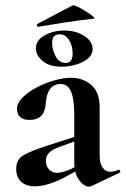

<svg xmlns="http://www.w3.org/2000/svg" viewBox="-20 -683 465 711"><path d="M319 6Q315 8 309 8Q291 8 273 -16Q255 -40 255 -85V-255Q255 -294 250 -320Q245 -346 234 -359Q223 -372 204 -372Q189 -372 177 -364.5Q165 -357 158 -340.5Q151 -324 149 -295Q146 -266 131 -252.5Q116 -239 90 -239Q65 -239 54 -250Q43 -261 43 -280Q43 -302 64 -322.5Q85 -343 116.5 -359.5Q148 -376 182 -385.5Q216 -395 243 -395Q287 -395 318 -368.5Q349 -342 349 -285V-108Q349 -79 359.5 -63Q370 -47 389 -47Q403 -47 418 -54Q422 -56 424.5 -50.5Q427 -45 422 -43ZM109 7Q78 7 59 -9.5Q40 -26 40 -57Q40 -93 67.5 -108.5Q95 -124 153 -143L265 -179L269 -164L200 -139Q173 -129 161.5 -117Q150 -105 150 -88Q150 -67 162 -55Q174 -43 192 -43Q200 -43 213.5 -46.5Q227 -50 243 -57L298 -87L299 -70L213 -23Q188 -10 160 -1.5Q132 7 109 7ZM207 -436Q163 -436 138 -457Q113 -478 113 -504Q113 -526 129 -540.5Q145 -555 169 -562.5Q193 -570 217 -570Q261 -570 292 -550Q323 -530 323 -502Q323 -481 306 -466.5Q289 -452 262.5 -444Q236 -436 207 -436ZM223 -450Q249 -450 249 -484Q249 -513 236 -534.5Q223 -556 200 -556Q173 -556 173 -524Q173 -499 186 -474.5Q199 -450 223 -450ZM123 -584Q119 -583 117 -588Q115 -593 118 -594Q158 -615 185 -629.5Q212 -644 249 -663Q253 -665 267.5 -658Q282 -651 298 -641Q314 -631 324 -622.5Q334 -614 328 -614Q267 -607 218.5 -599.5Q170 -592 123 -584Z"/></svg>

Font: Cormorant Light
Style: Regular
Weight: 300
Designer: Christian Thalmann (Catharsis Fonts)
Foundry: Catharsis Fonts
Version: Version 4.000